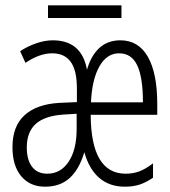

<svg xmlns="http://www.w3.org/2000/svg" viewBox="-20 -694 640 724"><path d="M27 -139Q27 -218 72.5 -259.5Q118 -301 203 -306L270 -309V-359Q270 -429 246.5 -461Q223 -493 177 -493Q129 -493 76 -457L56 -501Q83 -519 116 -530.5Q149 -542 179 -542Q288 -542 308 -431Q323 -484 354.5 -513Q386 -542 434 -542Q502 -542 537.5 -480Q573 -418 573 -302V-261H322Q323 -39 454 -39Q481 -39 504.5 -47.5Q528 -56 557 -78V-24Q531 -6 506.5 2Q482 10 451 10Q393 10 354.5 -23Q316 -56 298 -120Q279 -56 243 -23Q207 10 150 10Q93 10 60 -29.5Q27 -69 27 -139ZM519 -308Q519 -402 497.5 -447.5Q476 -493 429 -493Q383 -493 355 -444Q327 -395 323 -308ZM269 -207V-265L219 -262Q148 -257 114.5 -226.5Q81 -196 81 -138Q81 -91 101 -65Q121 -39 158 -39Q209 -39 239 -84.5Q269 -130 269 -207ZM161 -674H438V-626H161Z"/></svg>

Font: Noto Sans Mono UI Light
Style: Regular
Weight: 300
Monospace: yes
Designer: Monotype Design team
Foundry: Monotype Imaging Inc.
Version: Version 1.000